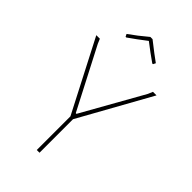

<svg xmlns="http://www.w3.org/2000/svg" viewBox="-249 -910 992 992"><g transform="rotate(45 247.5 -414.0)"><path d="M139 -738 132 -752Q179 -785 230 -828H246Q312 -776 346 -752L339 -738H334Q288 -770 239 -808Q190 -770 144 -738ZM466 -637 248 -245V0H228V-246L26 -637H52L63 -611L236 -277H241L429 -611L440 -637Z"/></g></svg>

Font: Alegreya Sans Thin
Style: Regular
Weight: 100
Designer: Juan Pablo del Peral
Foundry: Huerta Tipografica
Version: Version 2.007